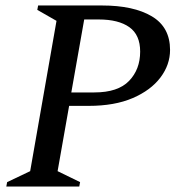

<svg xmlns="http://www.w3.org/2000/svg" viewBox="-20 -680 665 700"><path d="M3 0 6 -16 90 -56 186 -604 116 -644 119 -660H352Q467 -660 533.5 -620.5Q600 -581 600 -498Q600 -444 565 -397.5Q530 -351 464 -322.5Q398 -294 303 -294H232L190 -56L272 -16L269 0ZM287 -609 240 -343H324Q410 -343 450.5 -385Q491 -427 491 -492Q491 -553 451.5 -581Q412 -609 340 -609Z"/></svg>

Font: Spectral SC Medium
Style: Italic
Weight: 500
Italic angle: -10°
Designer: Jean-Baptiste Levee
Foundry: Production Type
Version: Version 2.001